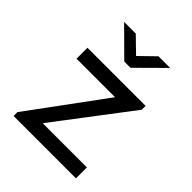

<svg xmlns="http://www.w3.org/2000/svg" viewBox="-198 -818 933 933"><g transform="rotate(45 268.0 -351.5)"><path d="M53.7 0V-26.4L337.9 -413.1H73.2V-488.3H472.7V-461.9L178.7 -75.2H482.4V0ZM247.1 -567.4 110.4 -703.1H190.4L268.6 -627L346.7 -703.1H426.8L290 -567.4Z"/></g></svg>

Font: Sen
Style: Regular
Weight: 400
Designer: Kosal Sen, Philatype
Foundry: Philatype
Version: Version 2.000;gftools[0.9.31]